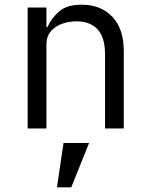

<svg xmlns="http://www.w3.org/2000/svg" viewBox="-20 -548 640 819"><path d="M98 0V-516H178V-432H182Q199 -470 232 -499Q265 -528 329 -528Q410 -528 459 -476.5Q508 -425 508 -331V0H428V-317Q428 -388 396.5 -422.5Q365 -457 306 -457Q274 -457 244.5 -446.5Q215 -436 196.5 -414Q178 -392 178 -358V0ZM251 62H360L284 251H223Z"/></svg>

Font: Lilex
Style: Regular
Weight: 400
Monospace: yes
Designer: Mike Abbink, Paul van der Laan, Pieter van Rosmalen, Mikhael Khrustik
Foundry: Mikhael Khrustik
Version: Version 2.510